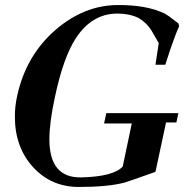

<svg xmlns="http://www.w3.org/2000/svg" viewBox="-20 -726 747 762"><path d="M691 -622Q683 -605 669 -567Q655 -529 636 -469H597L610 -555Q602 -568 595 -581Q588 -594 580 -607Q560 -637 531 -654Q494 -673 439 -672Q344 -669 282 -576Q231 -498 198 -341Q176 -240 176 -173Q176 -19 303 -22Q430 -25 467 -65L503 -236H393L402 -277H688L680 -240H639L597 -44Q541 -24 510.5 -13.5Q480 -3 473 -1Q407 16 293 16Q183 16 111 -63Q39 -142 39 -263Q39 -304 48 -345Q83 -506 201 -608Q314 -705 446 -706Q560 -707 632 -673Q645 -667 688 -633Z"/></svg>

Font: GFS Didot
Style: Bold Italic
Weight: 700
Italic angle: -12°
Designer: Designed by Takis Katsoulidis and George D. Matthiopoulos.
Foundry: Designed by Takis Katsoulidis and George D. Matthiopoulos.
Version: Version 1.0